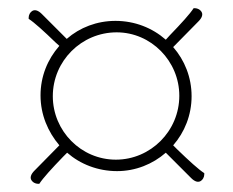

<svg xmlns="http://www.w3.org/2000/svg" viewBox="-20 -610 569 469"><path d="M413 -245 403 -255C431 -287 448 -329 448 -375C448 -421 431 -463 403 -495L465 -558C473 -566 478 -576 470 -584C464 -590 458 -590 453 -590C444 -576 423 -553 395 -524L385 -513C352 -542 309 -559 262 -559C217 -559 175 -543 143 -515L82 -576C74 -584 64 -589 56 -581C50 -575 50 -569 50 -564C64 -555 87 -534 116 -506L125 -498C96 -465 79 -423 79 -377C79 -330 97 -288 125 -255L64 -193C56 -185 51 -175 59 -167C65 -161 71 -161 76 -161C85 -175 106 -198 134 -227L144 -237C176 -209 219 -192 266 -192C311 -192 353 -209 385 -237L447 -175C455 -167 465 -162 473 -170C479 -176 479 -182 479 -187C465 -196 442 -217 413 -245ZM263 -220C178 -220 109 -290 109 -375C109 -461 179 -531 265 -531C349 -531 418 -461 418 -376C418 -290 348 -220 263 -220Z"/></svg>

Font: Arima Koshi Thin
Style: Regular
Weight: 250
Designer: Joana Correia and Natanael Gama
Foundry: NDISCOVER
Version: Version 1.019;PS 001.019;hotconv 1.0.88;makeotf.lib2.5.64775